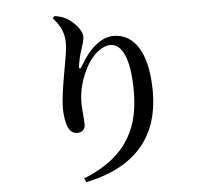

<svg xmlns="http://www.w3.org/2000/svg" viewBox="-59 -883 1118 1025"><g transform="rotate(-5 500.0 -370.0)"><path d="M260 -808C302 -759 318 -726 318 -665C318 -604 272 -426 272 -324C272 -291 277 -248 289 -222C301 -197 316 -187 339 -187C362 -187 380 -203 380 -228C380 -268 373 -300 373 -344C373 -410 390 -470 422 -532C456 -599 511 -639 553 -639C617 -639 657 -555 657 -384C657 -213 607 -43 353 58L362 79C651 20 758 -153 758 -371C758 -571 691 -686 574 -686C508 -686 442 -629 393 -541C383 -523 375 -524 377 -543C382 -572 388 -601 399 -633C406 -657 414 -674 414 -698C414 -727 376 -776 332 -800C314 -810 291 -816 270 -819Z"/></g></svg>

Font: Noto Serif CJK HK SemiBold
Style: Regular
Weight: 600
Designer: Ryoko NISHIZUKA 西塚涼子 (kana & ideographs); Frank Grießhammer (Latin, Greek & Cyrillic); Wenlong ZHANG 张文龙 (bopomofo); San
Foundry: Adobe
Version: Version 2.001;hotconv 1.1.0;makeotfexe 2.6.0